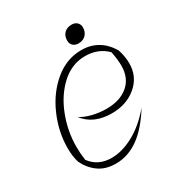

<svg xmlns="http://www.w3.org/2000/svg" viewBox="-147 -699 765 813"><g transform="rotate(-30 235.5 -292.0)"><path d="M52 -77Q42 -107 42 -149Q42 -228 75.5 -305Q109 -382 168 -431Q227 -480 299 -480Q388 -480 436 -400Q448 -364 448 -330Q448 -265 399.5 -224Q351 -183 279 -183Q189 -183 144 -243Q166 -228 200 -219.5Q234 -211 269 -211Q335 -211 374.5 -244.5Q414 -278 414 -338Q414 -366 406 -408Q365 -450 300 -450Q236 -450 185 -404Q134 -358 105.5 -285Q77 -212 77 -135Q77 -102 82 -69Q118 -20 184 -20Q235 -20 291 -50Q347 -80 399 -141Q350 -63 298 -26.5Q246 10 188 10Q137 10 103.5 -14.5Q70 -39 52 -77ZM268 -544Q268 -567 281.5 -580.5Q295 -594 318 -594Q334 -594 344 -584.5Q354 -575 354 -560Q354 -538 340.5 -524Q327 -510 304 -510Q288 -510 278 -519.5Q268 -529 268 -544Z"/></g></svg>

Font: Srisakdi
Style: Regular
Weight: 400
Designer: Cadson Demak Co.,Ltd.
Foundry: Cadson Demak Co.,Ltd.
Version: Version 1.000